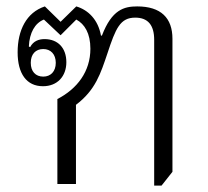

<svg xmlns="http://www.w3.org/2000/svg" viewBox="-20 -574 649 599"><path d="M461 5H484L518 -38V-453C518 -518 482 -554 408 -554C367 -554 329 -544 298 -463H295C286 -513 255 -543 218 -554L169 -506L120 -554C62 -535 35 -479 35 -411C35 -344 63 -305 114 -305C159 -305 187 -336 187 -380C187 -424 161 -452 119 -452C101 -452 84 -446 74 -427L70 -429C72 -472 89 -502 117 -513L169 -464L218 -513C244 -499 262 -470 262 -422C262 -351 221 -297 159 -265V0H217V-247C278 -293 294 -345 315 -407C341 -486 355 -519 402 -519C442 -519 461 -495 461 -450ZM115 -335C91 -335 76 -351 76 -378C76 -405 91 -421 115 -421C138 -421 154 -405 154 -378C154 -351 138 -335 115 -335Z"/></svg>

Font: Noto Serif Thai SemiCondensed Light
Style: Regular
Weight: 300
Width: 4
Designer: Monotype Design Team
Foundry: Monotype Imaging Inc.
Version: Version 2.002